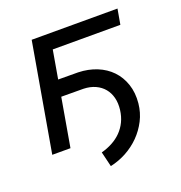

<svg xmlns="http://www.w3.org/2000/svg" viewBox="-122 -634 832 881"><g transform="rotate(-20 293.5 -193.5)"><path d="M533.7 -453.6H203.6L179.7 -315.4L276.9 -314.9Q326.2 -313.5 367.2 -296.9Q408.2 -280.3 436.8 -250.5Q465.3 -220.7 479.2 -179.2Q493.2 -137.7 488.3 -86.9Q483.9 -43 464.6 -5.4Q445.3 32.2 416 61.8Q386.7 91.3 349.4 111.6Q312 131.8 271 140.6L253.4 67.4Q282.7 59.6 307.6 46.1Q332.5 32.7 351.6 13.4Q370.6 -5.9 382.8 -31Q395 -56.2 398.9 -87.4Q402.8 -119.6 396 -146.2Q389.2 -172.9 373 -192.4Q356.9 -211.9 331.8 -223.4Q306.6 -234.9 274.4 -235.8L166 -236.3L125 0H36.1L127.9 -528.3H546.9Z"/></g></svg>

Font: Roboto Mono
Style: Italic
Weight: 400
Designer: Google
Version: Version 2.000985; 2015; ttfautohint (v1.3)